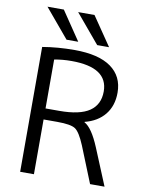

<svg xmlns="http://www.w3.org/2000/svg" viewBox="-101 -1028 832 1098"><g transform="rotate(10 314.5 -478.5)"><path d="M224 -790 84 -957H179L292 -790ZM402 -790 262 -957H357L471 -790ZM174 -318V0H94V-725Q181 -740 280 -740Q420 -740 492 -688.5Q564 -637 564 -542Q564 -466 523 -415Q482 -364 407 -345V-343Q452 -319 496 -213L584 0H500L415 -211Q385 -283 358.5 -300.5Q332 -318 254 -318ZM174 -382H254Q373 -382 429 -420.5Q485 -459 485 -535Q485 -675 274 -675Q221 -675 174 -666Z"/></g></svg>

Font: M PLUS 1p
Style: Regular
Weight: 400
Version: Version 1.062